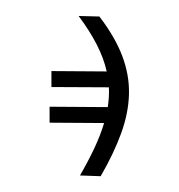

<svg xmlns="http://www.w3.org/2000/svg" viewBox="-223 -916 1192 1278"><g transform="rotate(30 373.5 -277.5)"><path d="M44 -701.7 165.5 -767.8Q324.6 -701.7 429.2 -615.9Q533.7 -530.2 594.1 -419.4Q654.5 -308.6 679.5 -168Q704.5 -27.3 704.5 148.4L582.7 213.1Q582.7 101.2 574.6 6.4Q566.4 -88.4 547.2 -169.4L231.9 9.9L178.6 -82L515.3 -273.4Q490.8 -337 456 -391.3L123.9 -201.7L70.7 -293.7L390.6 -475.5Q329.9 -541.5 244.3 -596.9Q158.7 -652.3 44 -701.7Z"/></g></svg>

Font: Inter UI Semi Bold
Style: Regular
Weight: 600
Designer: Rasmus Andersson
Foundry: rsms
Version: 3.2;8d6f07862